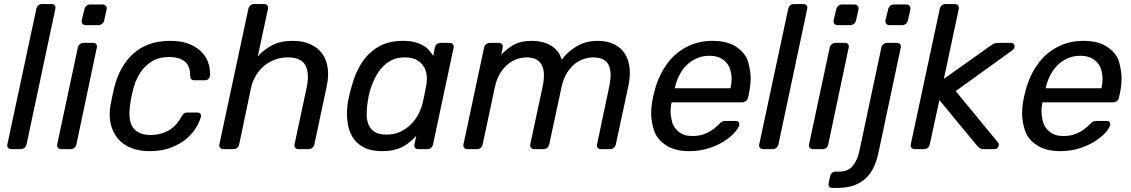

<svg xmlns="http://www.w3.org/2000/svg" viewBox="-20 -730 5537 940"><path d="M16 -23 158 -687Q160 -697 167.5 -703.5Q175 -710 185 -710H233Q243 -710 248 -703.5Q253 -697 251 -687L110 -23Q108 -13 100.5 -6.5Q93 0 83 0H35Q25 0 19.5 -6.5Q14 -13 16 -23Z M260 -23 361 -497Q363 -507 371 -513.5Q379 -520 389 -520H437Q447 -520 451.5 -513.5Q456 -507 454 -497L354 -23Q352 -13 344.5 -6.5Q337 0 327 0H279Q269 0 263.5 -6.5Q258 -13 260 -23ZM380 -630 393 -684Q395 -694 402.5 -701Q410 -708 420 -708H482Q493 -708 498.5 -701Q504 -694 502 -684L490 -630Q488 -620 480 -613.5Q472 -607 462 -607H399Q389 -607 384 -613.5Q379 -620 380 -630Z M522 -220Q525 -235 530 -260Q535 -285 539 -300Q566 -409 635 -469.5Q704 -530 813 -530Q872 -530 910.5 -513Q949 -496 971.5 -470.5Q994 -445 1002 -415.5Q1010 -386 1008 -360Q1007 -350 1000.5 -343.5Q994 -337 984 -337H932Q911 -337 911 -358Q912 -407 884.5 -429Q857 -451 809 -451Q760 -451 726 -431Q692 -411 670 -379Q648 -347 636 -306.5Q624 -266 618 -225Q605 -141 631.5 -105Q658 -69 718 -69Q764 -69 802.5 -89.5Q841 -110 868 -158Q875 -170 880.5 -174.5Q886 -179 896 -179H947Q957 -179 961.5 -172.5Q966 -166 963 -156Q956 -131 938 -102Q920 -73 889.5 -48Q859 -23 815 -6.5Q771 10 712 10Q662 10 622.5 -5.5Q583 -21 557.5 -51Q532 -81 522 -123.5Q512 -166 522 -220Z M1054 -23 1196 -687Q1198 -697 1205.5 -703.5Q1213 -710 1223 -710H1274Q1284 -710 1289 -703.5Q1294 -697 1292 -687L1242 -454Q1273 -488 1313 -509Q1353 -530 1413 -530Q1463 -530 1499.5 -513.5Q1536 -497 1557.5 -467.5Q1579 -438 1584.5 -396.5Q1590 -355 1579 -305L1519 -23Q1517 -13 1509.5 -6.5Q1502 0 1492 0H1441Q1431 0 1425.5 -6.5Q1420 -13 1422 -23L1481 -300Q1496 -370 1475.5 -409.5Q1455 -449 1389 -449Q1358 -449 1329 -439Q1300 -429 1276 -410Q1252 -391 1234.5 -363Q1217 -335 1209 -300L1151 -23Q1149 -13 1141.5 -6.5Q1134 0 1124 0H1073Q1063 0 1057.5 -6.5Q1052 -13 1054 -23Z M1683 -230Q1694 -287 1712 -341Q1730 -395 1761 -437Q1792 -479 1839 -504.5Q1886 -530 1954 -530Q1986 -530 2009.5 -524Q2033 -518 2050.5 -508Q2068 -498 2080 -484.5Q2092 -471 2101 -456L2109 -497Q2111 -507 2118.5 -513.5Q2126 -520 2137 -520H2182Q2192 -520 2197.5 -513.5Q2203 -507 2201 -497L2100 -23Q2098 -13 2090.5 -6.5Q2083 0 2073 0H2027Q2017 0 2012 -6.5Q2007 -13 2009 -23L2018 -65Q2003 -49 1986.5 -35Q1970 -21 1950.5 -11Q1931 -1 1906.5 4.5Q1882 10 1850 10Q1795 10 1759 -9.5Q1723 -29 1704 -62Q1685 -95 1680.5 -138.5Q1676 -182 1683 -230ZM1871 -71Q1909 -71 1938.5 -84.5Q1968 -98 1990.5 -120Q2013 -142 2027.5 -169.5Q2042 -197 2049 -225Q2053 -241 2057.5 -263.5Q2062 -286 2065 -302Q2071 -328 2069.5 -354.5Q2068 -381 2056 -402Q2044 -423 2021 -436Q1998 -449 1962 -449Q1926 -449 1899 -436Q1872 -423 1851.5 -400.5Q1831 -378 1816.5 -349.5Q1802 -321 1792 -289Q1788 -274 1785 -260Q1782 -246 1780 -231Q1775 -200 1775 -171Q1775 -142 1784.5 -119.5Q1794 -97 1814.5 -84Q1835 -71 1871 -71Z M2249 -23 2350 -497Q2352 -507 2360 -513.5Q2368 -520 2378 -520H2423Q2433 -520 2438 -513.5Q2443 -507 2441 -497L2434 -462Q2463 -493 2496.5 -511.5Q2530 -530 2582 -530Q2639 -530 2678 -506.5Q2717 -483 2730 -438Q2762 -480 2806 -505Q2850 -530 2907 -530Q2947 -530 2979.5 -516.5Q3012 -503 3033 -476Q3054 -449 3061 -408Q3068 -367 3057 -312L2995 -23Q2993 -13 2985.5 -6.5Q2978 0 2968 0H2921Q2911 0 2906 -6.5Q2901 -13 2903 -23L2962 -303Q2971 -345 2969 -373.5Q2967 -402 2956 -418.5Q2945 -435 2926.5 -442Q2908 -449 2884 -449Q2864 -449 2840.5 -442Q2817 -435 2795.5 -418.5Q2774 -402 2756 -373.5Q2738 -345 2729 -303L2669 -23Q2667 -13 2659.5 -6.5Q2652 0 2642 0H2595Q2585 0 2579.5 -6.5Q2574 -13 2576 -23L2636 -303Q2645 -345 2642.5 -373.5Q2640 -402 2628.5 -418.5Q2617 -435 2599 -442Q2581 -449 2558 -449Q2538 -449 2514.5 -442Q2491 -435 2469.5 -418Q2448 -401 2430 -373.5Q2412 -346 2403 -304L2343 -23Q2341 -13 2333.5 -6.5Q2326 0 2316 0H2268Q2258 0 2252.5 -6.5Q2247 -13 2249 -23Z M3354 10Q3285 10 3240.5 -19Q3196 -48 3182 -91.5Q3168 -135 3168 -176Q3168 -200 3172 -227Q3174 -240 3178.5 -260.5Q3183 -281 3187 -294Q3207 -365 3246.5 -418.5Q3286 -472 3343 -501Q3400 -530 3468 -530Q3544 -530 3588.5 -498Q3633 -466 3644 -422.5Q3655 -379 3655 -347Q3655 -311 3646 -269L3642 -252Q3640 -241 3631.5 -235Q3623 -229 3613 -229H3268Q3268 -228 3267.5 -225Q3267 -222 3266 -220Q3263 -202 3263 -186Q3263 -164 3269.5 -136Q3276 -108 3301.5 -86Q3327 -64 3369 -64Q3405 -64 3431.5 -75Q3458 -86 3475 -99.5Q3492 -113 3499 -121Q3511 -133 3516.5 -135.5Q3522 -138 3534 -138H3582Q3591 -138 3595.5 -133.5Q3600 -129 3600 -122Q3600 -120 3599 -117Q3595 -102 3576 -80.5Q3557 -59 3524 -38Q3491 -17 3448 -3.5Q3405 10 3354 10ZM3283 -298H3556L3557 -301Q3562 -324 3562 -345Q3562 -364 3555 -390Q3548 -416 3522 -436.5Q3496 -457 3453 -457Q3410 -457 3375 -436.5Q3340 -416 3317 -381Q3294 -346 3284 -301Z M3697 -23 3839 -687Q3841 -697 3848.5 -703.5Q3856 -710 3866 -710H3914Q3924 -710 3929 -703.5Q3934 -697 3932 -687L3791 -23Q3789 -13 3781.5 -6.5Q3774 0 3764 0H3716Q3706 0 3700.5 -6.5Q3695 -13 3697 -23Z M3941 -23 4042 -497Q4044 -507 4052 -513.5Q4060 -520 4070 -520H4118Q4128 -520 4132.5 -513.5Q4137 -507 4135 -497L4035 -23Q4033 -13 4025.5 -6.5Q4018 0 4008 0H3960Q3950 0 3944.5 -6.5Q3939 -13 3941 -23ZM4061 -630 4074 -684Q4076 -694 4083.5 -701Q4091 -708 4101 -708H4163Q4174 -708 4179.5 -701Q4185 -694 4183 -684L4171 -630Q4169 -620 4161 -613.5Q4153 -607 4143 -607H4080Q4070 -607 4065 -613.5Q4060 -620 4061 -630Z M4037 167 4044 133Q4046 123 4053.5 116.5Q4061 110 4071 110H4089Q4133 110 4155.5 81.5Q4178 53 4187 11L4295 -497Q4297 -507 4305 -513.5Q4313 -520 4323 -520H4372Q4382 -520 4387 -513.5Q4392 -507 4390 -497L4282 12Q4274 52 4259.5 84.5Q4245 117 4221 140.5Q4197 164 4162.5 177Q4128 190 4080 190H4055Q4044 190 4039.5 183.5Q4035 177 4037 167ZM4315 -630 4328 -684Q4330 -694 4337.5 -701Q4345 -708 4355 -708H4417Q4428 -708 4433.5 -701Q4439 -694 4437 -684L4425 -630Q4423 -620 4415 -613.5Q4407 -607 4397 -607H4334Q4324 -607 4319 -613.5Q4314 -620 4315 -630Z M4439 -23 4581 -687Q4583 -697 4590.5 -703.5Q4598 -710 4608 -710H4655Q4665 -710 4670.5 -703.5Q4676 -697 4674 -687L4601 -344L4825 -503Q4839 -513 4846.5 -516.5Q4854 -520 4869 -520H4930Q4945 -520 4947 -506Q4949 -492 4931 -480L4659 -284L4864 -35Q4874 -24 4868 -12Q4862 0 4848 0H4798Q4782 0 4776 -5.5Q4770 -11 4765 -15L4579 -240L4532 -23Q4530 -13 4522.5 -6.5Q4515 0 4505 0H4458Q4448 0 4442.5 -6.5Q4437 -13 4439 -23Z M5170 10Q5101 10 5056.5 -19Q5012 -48 4998 -91.5Q4984 -135 4984 -176Q4984 -200 4988 -227Q4990 -240 4994.5 -260.5Q4999 -281 5003 -294Q5023 -365 5062.5 -418.5Q5102 -472 5159 -501Q5216 -530 5284 -530Q5360 -530 5404.5 -498Q5449 -466 5460 -422.5Q5471 -379 5471 -347Q5471 -311 5462 -269L5458 -252Q5456 -241 5447.5 -235Q5439 -229 5429 -229H5084Q5084 -228 5083.5 -225Q5083 -222 5082 -220Q5079 -202 5079 -186Q5079 -164 5085.5 -136Q5092 -108 5117.5 -86Q5143 -64 5185 -64Q5221 -64 5247.5 -75Q5274 -86 5291 -99.5Q5308 -113 5315 -121Q5327 -133 5332.5 -135.5Q5338 -138 5350 -138H5398Q5407 -138 5411.5 -133.5Q5416 -129 5416 -122Q5416 -120 5415 -117Q5411 -102 5392 -80.5Q5373 -59 5340 -38Q5307 -17 5264 -3.5Q5221 10 5170 10ZM5099 -298H5372L5373 -301Q5378 -324 5378 -345Q5378 -364 5371 -390Q5364 -416 5338 -436.5Q5312 -457 5269 -457Q5226 -457 5191 -436.5Q5156 -416 5133 -381Q5110 -346 5100 -301Z"/></svg>

Font: SVN-Rubik
Style: Italic
Weight: 400
Italic angle: -12°
Designer: Hubert and Fischer
Foundry: Hubert & Fischer
Version: Version 2.101; ttfautohint (v1.8.3)